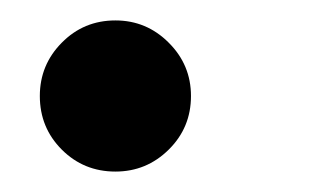

<svg xmlns="http://www.w3.org/2000/svg" viewBox="-20 -154 322 188"><path d="M93 14Q62 14 40.5 -7.5Q19 -29 19 -60Q19 -90.5 40.5 -112.2Q62 -134 93 -134Q123.5 -134 145.2 -112.2Q167 -90.5 167 -60Q167 -29 145.2 -7.5Q123.5 14 93 14Z"/></svg>

Font: Epilogue SemiBold
Style: Italic
Weight: 600
Italic angle: -12°
Designer: Tyler Finck
Foundry: Etcetera Type Co
Version: Version 2.111; ttfautohint (v1.8.3)